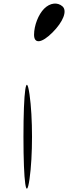

<svg xmlns="http://www.w3.org/2000/svg" viewBox="-20 -1193 457 1105"><path d="M115 -406C115 -141 131 -31 150 -163C169 -295 169 -517 150 -649C131 -781 115 -671 115 -406ZM176 -993C176 -939 220 -944 282 -1006C344 -1068 368 -1130 340 -1156C311 -1182 268 -1177 234 -1143C201 -1110 176 -1046 176 -993Z"/></svg>

Font: Venom Sans
Style: Regular
Weight: 400
Version: Version 1.001